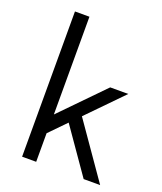

<svg xmlns="http://www.w3.org/2000/svg" viewBox="-134 -809 758 897"><g transform="rotate(20 244.5 -361.0)"><path d="M83 0V-722H155V-236L359 -445H449L281 -273L471 0H389L233 -224L153 -142V0Z"/></g></svg>

Font: CMU Sans Serif
Style: Medium
Weight: 500
Version: Version 0.7.0